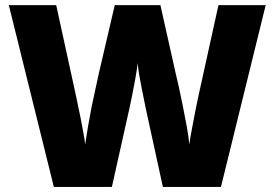

<svg xmlns="http://www.w3.org/2000/svg" viewBox="-20 -734 1079 754"><path d="M758.8 -355 837.9 -713.9H1023.4L847.7 0H619.6L551.8 -311Q549.8 -320.8 545.2 -344Q540.5 -367.2 536.1 -389.2Q524.4 -446.3 520.5 -485.8Q518.1 -461.9 511.7 -426.5Q505.4 -391.1 498.8 -358.6Q492.2 -326.2 488.8 -311L419.4 0H191.4L14.6 -713.9H200.7L278.8 -356Q281.7 -342.3 287.1 -315.7Q292.5 -289.1 297.4 -266.1Q302.7 -237.8 307.6 -211.4Q312.5 -185.1 314.5 -167Q318.8 -196.8 325.4 -235.8Q332 -274.9 339.8 -314.5Q346.7 -347.2 355 -385.3Q363.3 -423.3 367.7 -443.8L430.7 -713.9H609.9L670.4 -443.8Q675.8 -422.9 683.3 -388.4Q690.9 -354 698.7 -314Q707 -273.9 713.9 -234.9Q720.7 -195.8 723.6 -167Q726.6 -191.4 733.9 -229Q740.7 -266.1 747.8 -301.5Q754.9 -336.9 758.8 -355Z"/></svg>

Font: Nokora Black
Style: Regular
Weight: 900
Designer: Danh Hong
Version: Version 8.000; ttfautohint (v1.8.3)